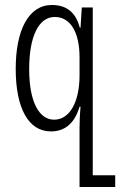

<svg xmlns="http://www.w3.org/2000/svg" viewBox="-20 -517 482 770"><path d="M299 233H442V186H352V-487H308L303 -406H300C285 -464 250 -497 188 -497C94 -497 43 -395 43 -241C43 -83 94 10 184 10C244 10 280 -26 299 -89H303C300 -56 299 -20 299 -4ZM197 -37C139 -37 97 -104 97 -240C97 -367 133 -449 200 -449C262 -449 299 -388 299 -287V-215C299 -107 259 -37 197 -37Z"/></svg>

Font: Noto Sans Armenian ExtraCondensed Light
Style: Regular
Weight: 300
Width: 2
Designer: Monotype Design Team
Foundry: Monotype Imaging Inc.
Version: Version 2.008